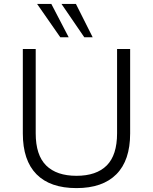

<svg xmlns="http://www.w3.org/2000/svg" viewBox="-20 -956 783 984"><path d="M372 8Q237 8 167 -63Q97 -134 97 -272V-705H163V-273Q163 -161 216.5 -108Q270 -55 372 -55Q474 -55 527 -108Q580 -161 580 -273V-705H647V-272Q647 -134 576.5 -63Q506 8 372 8ZM412 -765 295 -936H369L455 -765ZM289 -765 170 -936H243L332 -765Z"/></svg>

Font: Nunito Sans 9pt Light
Style: Regular
Weight: 300
Version: Version 3.101;gftools[0.9.27]